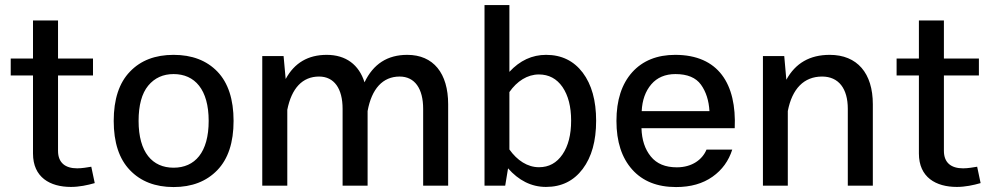

<svg xmlns="http://www.w3.org/2000/svg" viewBox="-20 -736 3939 761"><path d="M341.8 -75.2C327.6 -72.8 305.2 -68.8 286.1 -68.8C238.8 -68.8 210 -90.8 210 -138.2V-437H348.6V-503.9H210V-654.8H110.8V-503.9H22.5V-437H110.8V-127.4C110.8 -33.2 178.2 4.9 261.2 4.9C293.9 4.9 326.7 -2 355.5 -10.3Z M668 -518.6C595.2 -518.6 537.6 -496.6 495.1 -452.1C452.1 -407.7 430.7 -342.3 430.7 -256.8C430.7 -171.4 452.1 -106 495.1 -61.5C537.6 -17.1 595.2 5.4 668 5.4C740.7 5.4 798.3 -17.1 841.3 -61.5C884.3 -106 905.8 -171.4 905.8 -256.8C905.8 -342.3 884.3 -407.7 841.8 -452.1C798.8 -496.6 740.7 -518.6 668 -518.6ZM668 -442.4C752 -442.4 807.1 -381.3 807.1 -256.8C807.1 -131.8 752.4 -71.3 668 -71.3C584 -71.3 529.3 -131.8 529.3 -256.8C529.3 -318.8 542 -365.7 567.4 -396.5C592.8 -427.2 626.5 -442.4 668 -442.4Z M1019.5 0H1118.7V-300.8C1135.7 -386.2 1178.7 -432.6 1244.6 -432.6C1304.7 -432.6 1337.9 -384.8 1337.9 -304.7V0H1437V-295.9C1453.1 -384.3 1497.1 -432.6 1564 -432.6C1624 -432.6 1657.2 -384.8 1657.2 -304.7V0H1756.3V-322.8C1756.3 -445.8 1697.8 -518.6 1594.2 -518.6C1515.6 -518.6 1459.5 -482.4 1424.8 -409.7C1402.8 -479.5 1351.1 -518.6 1274.9 -518.6C1201.2 -518.6 1147 -486.8 1112.3 -422.9L1104 -513.7H1019.5Z M1993.7 -68.8C2035.2 -21.5 2085.4 4.9 2144 4.9C2205.6 4.9 2253.9 -19 2289.6 -66.4C2325.2 -113.8 2342.8 -177.2 2342.8 -257.3C2342.8 -337.4 2325.2 -400.9 2289.6 -448.2C2253.9 -495.1 2205.6 -518.6 2144.5 -518.6C2088.9 -518.6 2040.5 -496.1 1999 -451.2V-715.8H1900.4V0H1982.4ZM2115.7 -440.9C2155.3 -440.9 2186.5 -424.3 2209.5 -391.1C2232.4 -357.4 2243.7 -313 2243.7 -257.8C2243.7 -202.1 2232.4 -157.7 2209.5 -124C2186.5 -90.3 2155.8 -73.2 2116.2 -73.2C2070.8 -73.2 2029.8 -100.1 1999 -143.6V-371.1C2028.8 -414.1 2070.3 -440.9 2115.7 -440.9Z M2892.1 -228C2899.9 -403.3 2827.6 -518.6 2656.2 -518.6C2584.5 -518.6 2527.3 -495.6 2485.8 -449.7C2444.3 -403.3 2423.3 -339.4 2423.3 -256.8C2423.3 -174.3 2444.3 -110.4 2485.8 -64C2527.3 -17.6 2585 5.4 2659.7 5.4C2717.8 5.4 2765.6 -8.3 2804.2 -35.6C2842.3 -62.5 2868.2 -98.6 2882.3 -143.1H2780.3C2764.2 -104 2723.6 -72.8 2662.6 -72.8C2617.2 -72.8 2583 -86.9 2559.6 -115.7C2536.1 -144.5 2523.9 -181.6 2522.5 -228ZM2523.4 -295.4C2525.4 -338.9 2538.1 -374.5 2561.5 -401.9C2584.5 -428.7 2616.7 -442.4 2657.2 -442.4C2704.6 -442.4 2738.3 -428.2 2758.3 -400.4C2778.3 -372.6 2789.6 -337.4 2792 -295.4Z M3102.5 -295.9C3119.6 -384.3 3166.5 -432.6 3238.3 -432.6C3304.2 -432.6 3340.3 -384.8 3340.3 -304.7V0H3439.5V-322.8C3439.5 -445.8 3377.9 -518.6 3268.6 -518.6C3189.9 -518.6 3132.8 -485.8 3096.7 -419.9L3088.4 -513.7H3003.9V0H3102.5Z M3853 -75.2C3838.9 -72.8 3816.4 -68.8 3797.4 -68.8C3750 -68.8 3721.2 -90.8 3721.2 -138.2V-437H3859.9V-503.9H3721.2V-654.8H3622.1V-503.9H3533.7V-437H3622.1V-127.4C3622.1 -33.2 3689.5 4.9 3772.5 4.9C3805.2 4.9 3837.9 -2 3866.7 -10.3Z"/></svg>

Font: Estedad Medium
Style: Regular
Weight: 500
Designer: Amin Abedi
Version: Version 7.3